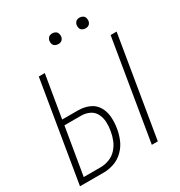

<svg xmlns="http://www.w3.org/2000/svg" viewBox="-212 -1075 1143 1220"><g transform="rotate(-30 360.0 -465.0)"><path d="M545 0H589L711 -735H667ZM18 0H193Q231 0 269.5 -13.5Q308 -27 338 -57Q368 -87 383.5 -124.5Q399 -162 405 -200Q412 -242 409 -283.5Q406 -325 385.5 -359Q365 -393 327.5 -408.5Q290 -424 248 -424H132L184 -735H140ZM192 -39H68L126 -385H248Q281 -385 309 -371.5Q337 -358 351 -330.5Q365 -303 366.5 -270.5Q368 -238 362 -206Q357 -175 345 -144.5Q333 -114 310 -88.5Q287 -63 255.5 -51Q224 -39 192 -39ZM551 -851Q560 -851 568.5 -854Q577 -857 582.5 -864.5Q588 -872 590 -881Q592 -893 588.5 -905Q585 -917 574.5 -923.5Q564 -930 551 -930Q542 -930 533.5 -927Q525 -924 519.5 -916Q514 -908 512 -900Q510 -887 513.5 -875Q517 -863 528 -857Q539 -851 551 -851ZM351 -851Q360 -851 368.5 -854Q377 -857 382.5 -864.5Q388 -872 390 -881Q392 -893 388.5 -905Q385 -917 374.5 -923.5Q364 -930 351 -930Q342 -930 333.5 -927Q325 -924 319.5 -916Q314 -908 312 -900Q310 -887 313.5 -875Q317 -863 328 -857Q339 -851 351 -851Z"/></g></svg>

Font: Iosevka Sparkle Extralight
Style: Italic
Weight: 200
Italic angle: -9°
Designer: Belleve Invis
Foundry: Belleve Invis
Version: Version 4.5.0; ttfautohint (v1.8.3)